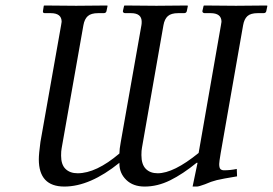

<svg xmlns="http://www.w3.org/2000/svg" viewBox="-20 -666 992 698"><path d="M283.2 -574.2 204.1 -127Q202.1 -117.2 202.1 -100.1Q202.1 -67.4 218.3 -51.8Q234.4 -36.1 262.2 -36.1Q329.6 -36.1 414.1 -107.9Q414.1 -123.5 418.9 -148.9L494.1 -574.2Q495.1 -579.1 495.1 -586.9Q495.1 -618.2 456.1 -618.2H435.1Q431.2 -618.2 428.7 -620.4Q426.3 -622.6 426.8 -626L431.2 -645L433.1 -646Q505.9 -645 548.8 -645L660.2 -646L663.1 -645L659.2 -626Q657.7 -618.2 648.9 -618.2H627.9Q602.1 -618.2 590.1 -607.4Q578.1 -596.7 574.2 -574.2L496.1 -128.9Q494.1 -119.1 494.1 -102.1Q494.1 -68.4 510 -52.2Q525.9 -36.1 553.2 -36.1Q611.3 -36.1 702.1 -109.9L783.2 -574.2Q785.2 -584 785.2 -586.9Q785.2 -618.2 745.1 -618.2H724.1Q720.2 -618.2 717.8 -620.4Q715.3 -622.6 715.8 -626L720.2 -645L722.2 -646Q795.9 -645 837.9 -645L949.2 -646L952.1 -645L948.2 -626Q946.8 -618.2 938 -618.2H917Q891.1 -618.2 879.4 -607.4Q867.7 -596.7 863.8 -574.2L782.2 -108.9Q776.9 -77.6 776.9 -69.8Q776.9 -55.7 781.5 -51.3Q786.1 -46.9 794.9 -46.9Q816.9 -46.9 840.8 -51.8L841.8 -24.9Q788.1 -16.1 768.1 -11.2Q748 -6.3 725.1 3.9Q702.6 12.2 695.8 12.2H680.2L698.2 -74.2H694.8Q644.5 -33.2 598.6 -10.5Q552.7 12.2 505.9 12.2Q463.9 12.2 439 -12Q414.1 -36.1 414.1 -70.8V-74.2Q307.1 12.2 213.9 12.2Q121.1 12.2 121.1 -86.9Q121.1 -106 127 -149.9L202.1 -574.2Q204.1 -584 204.1 -586.9Q204.1 -618.2 164.1 -618.2H143.1Q134.8 -618.2 136.2 -626L139.2 -645L141.1 -646Q214.8 -645 256.8 -645L369.1 -646L371.1 -645L367.2 -626Q365.7 -618.2 356.9 -618.2H336.9Q311 -618.2 299.1 -607.4Q287.1 -596.7 283.2 -574.2Z"/></svg>

Font: Common Serif
Style: Italic
Weight: 400
Italic angle: -12°
Designer: Philipp H. Poll, Khaled Hosny
Foundry: Stefan Peev, Context Ltd.
Version: Version 1.026